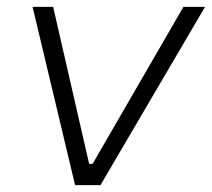

<svg xmlns="http://www.w3.org/2000/svg" viewBox="-20 -540 618 560"><path d="M199 0H273L578 -520H515L250 -62H240L135 -520H75Z"/></svg>

Font: Fixel Display 20240404 Light
Style: Italic
Weight: 300
Italic angle: -10°
Designer: AlfaBravo + MacPaw
Foundry: Kyrylo Tkachov, Marchela Mozhyna, Serhii Makarenko, Maria Weinstein, Zakhar Kryvoshyya
Version: Version 1.211;Glyphs 3.2 (3225)